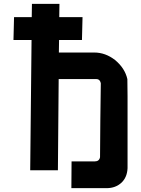

<svg xmlns="http://www.w3.org/2000/svg" viewBox="-20 -885 733 998"><path d="M351 93 352 -46H472Q496 -46 500 -68Q500 -165 501.5 -260Q503 -355 504 -452L503 -456Q498 -474 481 -474H285L281 0H137L144 -677H50L53 -796H145L146 -865H289L288 -796H409L406 -677H287L286 -612H470Q528 -612 578 -573Q629 -531 642 -474Q643 -429 643 -385.5Q643 -342 643 -300V-11Q641 36 612 64Q581 93 534 93Z"/></svg>

Font: Covid19
Style: Regular
Weight: 400
Designer: Peter Wiegel
Foundry: (c) CAT - Ing. Peter Wiegel.  for Rudolf Maass + Partner GmbH
Version: Version 001.000